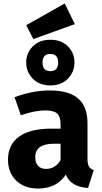

<svg xmlns="http://www.w3.org/2000/svg" viewBox="-20 -1069 588 1106"><path d="M411 -930 172 -844 131 -924 353 -1049ZM371 -615.5Q333 -577 270 -577Q207 -577 169 -615.5Q131 -654 131 -709Q131 -764 169 -802Q207 -840 270 -840Q333 -840 371 -802Q409 -764 409 -709Q409 -654 371 -615.5ZM225 -709Q225 -659 270 -659Q315 -659 315 -709Q315 -758 270 -758Q225 -758 225 -709ZM484 -154Q484 -124 492.5 -110Q501 -96 520 -89L487 14Q438 10 407 -7.5Q376 -25 359 -63Q307 17 199 17Q120 17 73 -29Q26 -75 26 -149Q26 -236 90 -282Q154 -328 275 -328H329V-351Q329 -398 309 -415.5Q289 -433 239 -433Q182 -433 100 -405L64 -509Q169 -548 264 -548Q378 -548 431 -501Q484 -454 484 -360ZM245 -96Q299 -96 329 -147V-241H290Q183 -241 183 -163Q183 -131 199.5 -113.5Q216 -96 245 -96Z"/></svg>

Font: FiraGO
Style: Bold
Weight: 700
Designer: bBox Type
Foundry: bBox Type GmbH
Version: Version 1.001;PS 001.001;hotconv 1.0.88;makeotf.lib2.5.64775